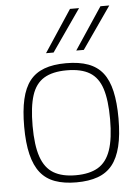

<svg xmlns="http://www.w3.org/2000/svg" viewBox="-56 -833 636 886"><g transform="rotate(-5 262.5 -390.0)"><path d="M44 -267Q44 -341 56 -393.5Q68 -446 93.5 -478.5Q119 -511 160.5 -526.5Q202 -542 262 -542Q322 -542 364 -526.5Q406 -511 431.5 -478.5Q457 -446 469 -393.5Q481 -341 481 -267Q481 -191 468 -138Q455 -85 429 -52.5Q403 -20 361.5 -5Q320 10 262 10Q205 10 163.5 -5Q122 -20 96 -52.5Q70 -85 57 -138Q44 -191 44 -267ZM83 -267Q83 -177 101.5 -123.5Q120 -70 159.5 -46.5Q199 -23 262 -23Q326 -23 365.5 -46.5Q405 -70 423.5 -123.5Q442 -177 442 -267Q442 -355 425 -408Q408 -461 368.5 -485Q329 -509 262 -509Q196 -509 156.5 -485Q117 -461 100 -408Q83 -355 83 -267ZM314 -596 443 -790H484L349 -596ZM174 -596 302 -790H344L209 -596Z"/></g></svg>

Font: Georama ExtraCondensed Thin ExtraLight
Style: Regular
Weight: 250
Version: Version 1.001